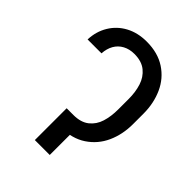

<svg xmlns="http://www.w3.org/2000/svg" viewBox="-207 -821 925 925"><g transform="rotate(45 255.5 -358.5)"><path d="M377 -388.7V-460Q377 -506.8 364.7 -545.4Q352.5 -584 322.8 -608.4Q293 -632.8 243.2 -632.8Q210 -632.8 184.6 -619.1Q159.2 -605.5 145 -580.6Q130.9 -555.7 128.9 -522.5H34.2Q36.1 -578.1 63 -622.6Q89.8 -667 136.2 -691.9Q182.6 -716.8 243.2 -716.8Q319.3 -716.8 372.1 -682.1Q424.8 -647.5 451.2 -588.9Q477.5 -530.3 477.5 -460V-388.7Q477.5 -318.4 451.2 -260.3Q424.8 -202.1 372.1 -167Q319.3 -131.8 243.2 -131.8H221.7V-216.8H243.2Q293.9 -216.8 323.7 -240.7Q353.5 -264.6 365.2 -302.7Q377 -340.8 377 -388.7ZM298.8 0H197.3V-216.8H298.8Z"/></g></svg>

Font: Pretendard JP Variable
Style: Regular
Weight: 400
Designer: Base glyphs from Inter by Rasmus Andersson; Hangul glyphs from Noto Sans CJK(Source Han Sans) by Jang Soo-young and Kang
Foundry: Kil Hyung-jin
Version: Version 1.307;Glyphs 3.2 (3192)